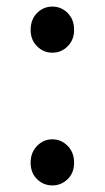

<svg xmlns="http://www.w3.org/2000/svg" viewBox="-20 -550 318 583"><path d="M139 -390Q112 -390 92.5 -409.5Q73 -429 73 -459Q73 -491 92.5 -510.5Q112 -530 139 -530Q166 -530 185.5 -510.5Q205 -491 205 -459Q205 -429 185.5 -409.5Q166 -390 139 -390ZM139 13Q112 13 92.5 -6Q73 -25 73 -56Q73 -87 92.5 -107Q112 -127 139 -127Q166 -127 185.5 -107Q205 -87 205 -56Q205 -25 185.5 -6Q166 13 139 13Z"/></svg>

Font: Kinto Sans
Style: Regular
Weight: 400
Designer: Authors: Ryoko NISHIZUKA  (kana & ideographs); Paul D. Hunt (Latin, Greek & Cyrillic); Wenlong ZHANG  (bopomofo); Sandol
Foundry: Adobe Systems Incorporated, ookami Inc.
Version: Version 0.001